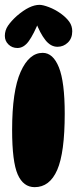

<svg xmlns="http://www.w3.org/2000/svg" viewBox="-20 -762 318 792"><path d="M156 -544Q199 -544 223 -484Q247 -424 247 -293Q247 -132 216 -61Q185 10 123 10Q76 10 53 -42.5Q30 -95 30 -226Q30 -387 65 -465.5Q100 -544 156 -544ZM143 -742Q157 -742 182 -732.5Q207 -723 231 -706Q254 -689 266 -672Q278 -655 278 -633Q278 -604 260 -586.5Q242 -569 217 -569Q189 -569 167 -597Q145 -625 127 -673L144 -682Q119 -620 98.5 -592Q78 -564 52 -564Q30 -564 15 -578.5Q0 -593 0 -614Q0 -637 13 -656Q26 -675 49 -696Q77 -720 100 -731Q123 -742 143 -742Z"/></svg>

Font: DynaPuff SemiBold
Style: Regular
Weight: 600
Designer: Toshi Omagari, Jennifer Daniel
Foundry: Google Fonts
Version: Version 2.000